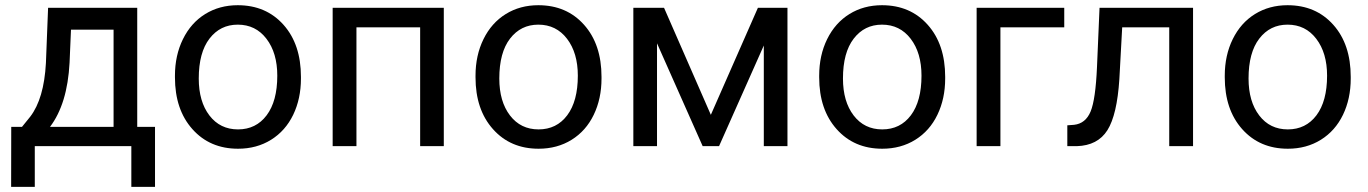

<svg xmlns="http://www.w3.org/2000/svg" viewBox="-20 -558 5222 733"><path d="M64 -73.7 95.2 -112.3Q147.9 -180.7 155.3 -317.4L163.6 -528.3H503.9V-73.7H571.8V155.3H481.4V0H112.8V155.3H22.5L22.9 -73.7ZM170.9 -73.7H413.6V-444.8H251L245.6 -318.8Q237.3 -161.1 170.9 -73.7Z M647.9 -269Q647.9 -346.7 678.5 -408.7Q709 -470.7 763.4 -504.4Q817.9 -538.1 887.7 -538.1Q995.6 -538.1 1062.3 -463.4Q1128.9 -388.7 1128.9 -264.6V-258.3Q1128.9 -181.2 1099.4 -119.9Q1069.8 -58.6 1014.9 -24.4Q960 9.8 888.7 9.8Q781.2 9.8 714.6 -64.9Q647.9 -139.6 647.9 -262.7ZM738.8 -258.3Q738.8 -170.4 779.5 -117.2Q820.3 -64 888.7 -64Q957.5 -64 998 -117.9Q1038.6 -171.9 1038.6 -269Q1038.6 -356 997.3 -409.9Q956.1 -463.9 887.7 -463.9Q820.8 -463.9 779.8 -410.6Q738.8 -357.4 738.8 -258.3Z M1674.3 0H1584V-453.6H1340.8V0H1250V-528.3H1674.3Z M1795.4 -269Q1795.4 -346.7 1825.9 -408.7Q1856.4 -470.7 1910.9 -504.4Q1965.3 -538.1 2035.2 -538.1Q2143.1 -538.1 2209.7 -463.4Q2276.4 -388.7 2276.4 -264.6V-258.3Q2276.4 -181.2 2246.8 -119.9Q2217.3 -58.6 2162.4 -24.4Q2107.4 9.8 2036.1 9.8Q1928.7 9.8 1862.1 -64.9Q1795.4 -139.6 1795.4 -262.7ZM1886.2 -258.3Q1886.2 -170.4 1927 -117.2Q1967.8 -64 2036.1 -64Q2105 -64 2145.5 -117.9Q2186 -171.9 2186 -269Q2186 -356 2144.8 -409.9Q2103.5 -463.9 2035.2 -463.9Q1968.3 -463.9 1927.2 -410.6Q1886.2 -357.4 1886.2 -258.3Z M2693.8 -119.6 2873.5 -528.3H2986.3V0H2896V-384.3L2725.1 0H2662.6L2488.3 -392.6V0H2397.9V-528.3H2515.1Z M3107.4 -269Q3107.4 -346.7 3137.9 -408.7Q3168.5 -470.7 3222.9 -504.4Q3277.3 -538.1 3347.2 -538.1Q3455.1 -538.1 3521.7 -463.4Q3588.4 -388.7 3588.4 -264.6V-258.3Q3588.4 -181.2 3558.8 -119.9Q3529.3 -58.6 3474.4 -24.4Q3419.4 9.8 3348.1 9.8Q3240.7 9.8 3174.1 -64.9Q3107.4 -139.6 3107.4 -262.7ZM3198.2 -258.3Q3198.2 -170.4 3239 -117.2Q3279.8 -64 3348.1 -64Q3417 -64 3457.5 -117.9Q3498 -171.9 3498 -269Q3498 -356 3456.8 -409.9Q3415.5 -463.9 3347.2 -463.9Q3280.3 -463.9 3239.3 -410.6Q3198.2 -357.4 3198.2 -258.3Z M4043 -453.6H3799.3V0H3708.5V-528.3H4043Z M4534.7 -528.3V0H4443.8V-453.6H4264.2L4253.4 -255.9Q4244.6 -119.6 4207.8 -61Q4170.9 -2.4 4090.8 0H4054.7V-79.6L4080.6 -81.5Q4124.5 -86.4 4143.6 -132.3Q4162.6 -178.2 4168 -302.2L4177.7 -528.3Z M4655.8 -269Q4655.8 -346.7 4686.3 -408.7Q4716.8 -470.7 4771.2 -504.4Q4825.7 -538.1 4895.5 -538.1Q5003.4 -538.1 5070.1 -463.4Q5136.7 -388.7 5136.7 -264.6V-258.3Q5136.7 -181.2 5107.2 -119.9Q5077.6 -58.6 5022.7 -24.4Q4967.8 9.8 4896.5 9.8Q4789.1 9.8 4722.4 -64.9Q4655.8 -139.6 4655.8 -262.7ZM4746.6 -258.3Q4746.6 -170.4 4787.4 -117.2Q4828.1 -64 4896.5 -64Q4965.3 -64 5005.9 -117.9Q5046.4 -171.9 5046.4 -269Q5046.4 -356 5005.1 -409.9Q4963.9 -463.9 4895.5 -463.9Q4828.6 -463.9 4787.6 -410.6Q4746.6 -357.4 4746.6 -258.3Z"/></svg>

Font: Noboto
Style: Regular
Weight: 400
Designer: Google
Version: Version 2.001101; 2014